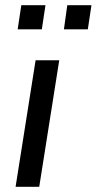

<svg xmlns="http://www.w3.org/2000/svg" viewBox="-20 -719 372 739"><path d="M40 0 117 -487H208L131 0ZM226 -606 239 -699H332L318 -606ZM48 -606 62 -699H155L141 -606Z"/></svg>

Font: Nunito Sans 12pt Medium
Style: Italic
Weight: 500
Italic angle: -9°
Designer: Vernon Adams
Foundry: Vernon Adams
Version: Version 3.101;gftools[0.9.27]